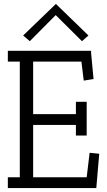

<svg xmlns="http://www.w3.org/2000/svg" viewBox="-20 -959 546 979"><path d="M20 -645V-700H445L444 -694L457 -556L407 -548L395 -645H149V-377H367V-440H422V-268H367V-322H149V-55H422L437 -180L486 -175L471 0H20V-55H81V-645ZM98 -778 265 -939Q423 -785 431 -778L398 -749L264 -882L132 -749Z"/></svg>

Font: Antic Slab
Style: Regular
Weight: 400
Designer: Santiago Orozco
Foundry: Santiago Orozco
Version: Version 001.002